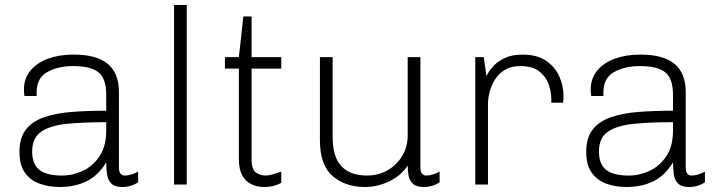

<svg xmlns="http://www.w3.org/2000/svg" viewBox="-20 -740 2898 770"><path d="M219 10Q178 10 141 -2.5Q104 -15 81 -46Q58 -77 58 -131Q58 -187 83.5 -220Q109 -253 156 -269.5Q203 -286 266.5 -291Q330 -296 406 -296V-360Q406 -425 375 -450Q344 -475 273 -475Q212 -475 169.5 -451Q127 -427 127 -371V-355H78Q77 -361 76.5 -367.5Q76 -374 76 -381Q76 -426 102.5 -457.5Q129 -489 173.5 -505Q218 -521 273 -521H277Q367 -521 412 -484Q457 -447 457 -370V-69Q457 -51 463.5 -43.5Q470 -36 481 -36Q492 -36 507.5 -40.5Q523 -45 534 -52V-9Q521 0 504.5 5Q488 10 470 10Q441 10 427 -3.5Q413 -17 409.5 -39.5Q406 -62 406 -89Q375 -37 328 -13.5Q281 10 219 10ZM229 -36Q272 -36 312.5 -55Q353 -74 379.5 -114Q406 -154 406 -216V-250Q316 -250 249.5 -243.5Q183 -237 146 -212.5Q109 -188 109 -132Q109 -83 137 -59.5Q165 -36 229 -36Z M678 0V-720H729V0Z M1040 10Q1011 10 987.5 -1.5Q964 -13 951 -37.5Q938 -62 938 -101V-465H882V-511H938L956 -674H989V-511H1108V-465H989V-103Q989 -59 1007 -47.5Q1025 -36 1046 -36Q1057 -36 1076.5 -41.5Q1096 -47 1108 -52V-7Q1100 -2 1088.5 2Q1077 6 1065 8Q1053 10 1040 10Z M1444 10Q1365 10 1314 -34Q1263 -78 1263 -178V-511H1314V-193Q1314 -110 1349.5 -73Q1385 -36 1452 -36Q1497 -36 1534 -57Q1571 -78 1593 -114.5Q1615 -151 1615 -197V-511H1666V-69Q1666 -51 1672.5 -43.5Q1679 -36 1690 -36Q1701 -36 1716.5 -40.5Q1732 -45 1743 -52V-9Q1730 0 1713.5 5Q1697 10 1679 10Q1650 10 1636 -3Q1622 -16 1618.5 -35.5Q1615 -55 1615 -76Q1589 -36 1541.5 -13Q1494 10 1444 10Z M1886 0V-511H1920L1931 -435Q1931 -435 1938 -448Q1945 -461 1961.5 -478Q1978 -495 2006 -508Q2034 -521 2076 -521Q2132 -521 2168 -497.5Q2204 -474 2222 -435.5Q2240 -397 2240 -352Q2240 -342 2239 -335Q2238 -328 2238 -328H2191V-344Q2191 -371 2180.5 -401.5Q2170 -432 2143 -453.5Q2116 -475 2066 -475Q2029 -475 2004 -459.5Q1979 -444 1964.5 -420Q1950 -396 1943.5 -370.5Q1937 -345 1937 -324V0Z M2492 10Q2451 10 2414 -2.5Q2377 -15 2354 -46Q2331 -77 2331 -131Q2331 -187 2356.5 -220Q2382 -253 2429 -269.5Q2476 -286 2539.5 -291Q2603 -296 2679 -296V-360Q2679 -425 2648 -450Q2617 -475 2546 -475Q2485 -475 2442.5 -451Q2400 -427 2400 -371V-355H2351Q2350 -361 2349.5 -367.5Q2349 -374 2349 -381Q2349 -426 2375.5 -457.5Q2402 -489 2446.5 -505Q2491 -521 2546 -521H2550Q2640 -521 2685 -484Q2730 -447 2730 -370V-69Q2730 -51 2736.5 -43.5Q2743 -36 2754 -36Q2765 -36 2780.5 -40.5Q2796 -45 2807 -52V-9Q2794 0 2777.5 5Q2761 10 2743 10Q2714 10 2700 -3.5Q2686 -17 2682.5 -39.5Q2679 -62 2679 -89Q2648 -37 2601 -13.5Q2554 10 2492 10ZM2502 -36Q2545 -36 2585.5 -55Q2626 -74 2652.5 -114Q2679 -154 2679 -216V-250Q2589 -250 2522.5 -243.5Q2456 -237 2419 -212.5Q2382 -188 2382 -132Q2382 -83 2410 -59.5Q2438 -36 2502 -36Z"/></svg>

Font: Chivo Medium Thin
Style: Regular
Weight: 250
Version: Version 2.002